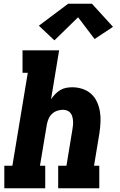

<svg xmlns="http://www.w3.org/2000/svg" viewBox="-20 -1003 640 1023"><path d="M3 0V-120H46L128 -615H100V-735H295L252 -474Q262 -489 274 -501.5Q286 -514 301 -523Q316 -532 332.5 -535Q349 -538 365 -538Q394 -538 420.5 -529Q447 -520 466.5 -502Q486 -484 497 -459.5Q508 -435 512.5 -408Q517 -381 515.5 -352Q514 -323 510 -295L481 -120H509V0H290V-120H334L366 -314Q368 -326 369 -337.5Q370 -349 369 -360.5Q368 -372 365 -382.5Q362 -393 355 -401.5Q348 -410 337.5 -414Q327 -418 315 -418Q300 -418 285 -413Q270 -408 258 -397Q246 -386 239.5 -371.5Q233 -357 230 -342L193 -120H221V0ZM270 -788 187 -866 343 -983H470L582 -860L484 -795L396 -911Z"/></svg>

Font: Iosevka Curly Slab HvExObl
Style: Regular
Weight: 900
Width: 7
Italic angle: -9°
Monospace: yes
Designer: Belleve Invis
Foundry: Belleve Invis
Version: Version 11.1.0; ttfautohint (v1.8.3)